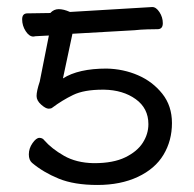

<svg xmlns="http://www.w3.org/2000/svg" viewBox="-20 -507 552 546"><path d="M71 -44Q62 -52 62 -68Q62 -85 72.5 -100Q83 -115 92 -115Q101 -115 106 -108Q127 -84 162 -64Q197 -44 246 -43H248Q302 -43 336 -59.5Q370 -76 386 -101Q402 -126 402 -154Q402 -199 366 -225Q330 -251 276 -252H272Q219 -252 188 -237Q157 -222 129 -201Q126 -198 118 -198Q110 -198 97 -209.5Q84 -221 84 -234Q84 -248 93 -275L119 -406L81 -404L75 -403Q63 -403 53 -418.5Q43 -434 43 -452Q43 -469 58 -469L123 -470Q133 -481 147 -481Q161 -481 179 -473L413 -487Q424 -487 433.5 -472.5Q443 -458 443 -441Q443 -424 428 -424Q418 -424 399 -423.5Q380 -423 362 -421L186 -411L159 -284Q203 -312 283 -312Q331 -311 372.5 -293Q414 -275 441.5 -240.5Q469 -206 469 -157Q469 -107 445 -67Q421 -27 372 -4Q323 19 257 19Q191 19 147 1Q103 -17 71 -44Z"/></svg>

Font: LXGW WenKai Lite
Style: Regular
Weight: 400
Designer: LXGW / Fontworks Inc.
Foundry: LXGW / Fontworks Inc.
Version: Version 1.511; March 25, 2025